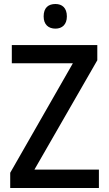

<svg xmlns="http://www.w3.org/2000/svg" viewBox="-20 -939 543 959"><path d="M257 -919C222 -919 198 -901 198 -857C198 -816 222 -796 257 -796C290 -796 314 -816 314 -857C314 -900 290 -919 257 -919ZM474 0V-92H152L466 -638V-714H39V-623H344L31 -76V0Z"/></svg>

Font: Noto Sans Devanagari UI SemiCondensed Medium
Style: Regular
Weight: 500
Width: 4
Designer: Jelle Bosma - Monotype Design Team
Foundry: Monotype Imaging Inc.
Version: Version 2.004